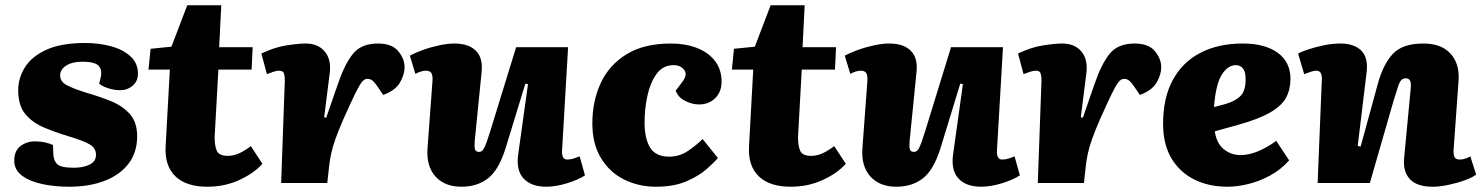

<svg xmlns="http://www.w3.org/2000/svg" viewBox="-20 -694 5617 728"><path d="M260 -58Q296 -58 320 -70Q344 -82 344 -107Q344 -132 321 -146Q298 -160 241 -177Q191 -192 147 -210.5Q103 -229 76 -261.5Q49 -294 49 -352Q49 -397 74 -438Q99 -479 155 -505Q211 -531 304 -531Q354 -531 399.5 -519Q445 -507 474 -481Q503 -455 503 -415Q503 -386 483 -369Q463 -352 436 -352Q412 -352 388.5 -360Q365 -368 356 -377L361 -397Q369 -428 354.5 -444Q340 -460 293 -460Q253 -460 230.5 -445Q208 -430 208 -408Q208 -385 232.5 -371.5Q257 -358 309 -342Q357 -328 400.5 -310.5Q444 -293 472 -262Q500 -231 500 -177Q500 -116 467.5 -73.5Q435 -31 377 -8.5Q319 14 242 14Q188 14 140.5 4Q93 -6 63.5 -28Q34 -50 34 -85Q34 -122 57.5 -140Q81 -158 113 -158Q134 -158 153 -153.5Q172 -149 181 -144L182 -111Q183 -85 197 -71.5Q211 -58 260 -58Z M551 -509 630 -517 690 -674H819L811 -515H938L934 -430H808L794 -178Q793 -144 801.5 -123.5Q810 -103 843 -103Q866 -103 887.5 -113Q909 -123 931 -140L975 -73Q943 -37 887.5 -11.5Q832 14 766 14Q686 14 645 -25.5Q604 -65 608 -139L624 -430H543Z M1060 -391Q1060 -403 1057 -414.5Q1054 -426 1039 -426Q1029 -426 1017 -422Q1005 -418 992 -413L971 -491Q1021 -515 1066.5 -522Q1112 -529 1139 -529Q1186 -529 1211.5 -498.5Q1237 -468 1230 -415L1209 -249L1217 -248L1261 -375Q1286 -449 1317.5 -489Q1349 -529 1413 -529Q1466 -529 1490 -500Q1514 -471 1514 -439Q1514 -411 1496.5 -381Q1479 -351 1433 -334L1414 -362Q1402 -380 1393.5 -387.5Q1385 -395 1373 -395Q1362 -395 1352.5 -383.5Q1343 -372 1327 -339.5Q1311 -307 1282 -242Q1262 -196 1251.5 -166Q1241 -136 1236 -113Q1231 -90 1228 -65L1221 0H1046Z M1534 -483Q1552 -493 1582 -504Q1612 -515 1644.5 -522Q1677 -529 1703 -529Q1757 -529 1784.5 -501.5Q1812 -474 1806 -420L1780 -160Q1778 -137 1781 -127.5Q1784 -118 1797 -118Q1809 -118 1817 -135Q1825 -152 1839 -197L1937 -515H2134L2111 -121Q2110 -89 2131 -89Q2143 -89 2155.5 -93Q2168 -97 2178 -101L2198 -29Q2172 -12 2129.5 1Q2087 14 2051 14Q1994 14 1965 -17.5Q1936 -49 1945 -110L1982 -375L1972 -377L1897 -132Q1871 -49 1830 -17.5Q1789 14 1730 14Q1666 14 1631 -25Q1596 -64 1601 -132L1620 -389Q1621 -411 1614.5 -418.5Q1608 -426 1595 -426Q1578 -426 1555 -414Z M2524 -529Q2578 -529 2621.5 -512.5Q2665 -496 2690.5 -463.5Q2716 -431 2716 -384Q2716 -346 2692 -322Q2668 -298 2630 -298Q2605 -298 2578.5 -311Q2552 -324 2542 -350L2566 -382Q2588 -410 2574.5 -428.5Q2561 -447 2534 -447Q2494 -447 2470 -414.5Q2446 -382 2435 -332Q2424 -282 2424 -229Q2424 -169 2445 -134.5Q2466 -100 2518 -100Q2555 -100 2586.5 -120.5Q2618 -141 2644 -167L2702 -95Q2689 -79 2659.5 -53Q2630 -27 2582.5 -6.5Q2535 14 2468 14Q2401 14 2346 -13.5Q2291 -41 2258.5 -95Q2226 -149 2226 -226Q2226 -311 2258 -379.5Q2290 -448 2356 -488.5Q2422 -529 2524 -529Z M2763 -509 2842 -517 2902 -674H3031L3023 -515H3150L3146 -430H3020L3006 -178Q3005 -144 3013.5 -123.5Q3022 -103 3055 -103Q3078 -103 3099.5 -113Q3121 -123 3143 -140L3187 -73Q3155 -37 3099.5 -11.5Q3044 14 2978 14Q2898 14 2857 -25.5Q2816 -65 2820 -139L2836 -430H2755Z M3183 -483Q3201 -493 3231 -504Q3261 -515 3293.5 -522Q3326 -529 3352 -529Q3406 -529 3433.5 -501.5Q3461 -474 3455 -420L3429 -160Q3427 -137 3430 -127.5Q3433 -118 3446 -118Q3458 -118 3466 -135Q3474 -152 3488 -197L3586 -515H3783L3760 -121Q3759 -89 3780 -89Q3792 -89 3804.5 -93Q3817 -97 3827 -101L3847 -29Q3821 -12 3778.5 1Q3736 14 3700 14Q3643 14 3614 -17.5Q3585 -49 3594 -110L3631 -375L3621 -377L3546 -132Q3520 -49 3479 -17.5Q3438 14 3379 14Q3315 14 3280 -25Q3245 -64 3250 -132L3269 -389Q3270 -411 3263.5 -418.5Q3257 -426 3244 -426Q3227 -426 3204 -414Z M3929 -391Q3929 -403 3926 -414.5Q3923 -426 3908 -426Q3898 -426 3886 -422Q3874 -418 3861 -413L3840 -491Q3890 -515 3935.5 -522Q3981 -529 4008 -529Q4055 -529 4080.5 -498.5Q4106 -468 4099 -415L4078 -249L4086 -248L4130 -375Q4155 -449 4186.5 -489Q4218 -529 4282 -529Q4335 -529 4359 -500Q4383 -471 4383 -439Q4383 -411 4365.5 -381Q4348 -351 4302 -334L4283 -362Q4271 -380 4262.5 -387.5Q4254 -395 4242 -395Q4231 -395 4221.5 -383.5Q4212 -372 4196 -339.5Q4180 -307 4151 -242Q4131 -196 4120.5 -166Q4110 -136 4105 -113Q4100 -90 4097 -65L4090 0H3915Z M4692 -529Q4776 -529 4824.5 -494Q4873 -459 4873 -395Q4873 -355 4856.5 -324Q4840 -293 4796 -267.5Q4752 -242 4672 -220L4586 -196Q4593 -150 4620.5 -128Q4648 -106 4684 -106Q4716 -106 4751.5 -121Q4787 -136 4819 -160L4868 -86Q4836 -50 4795 -28Q4754 -6 4712 4Q4670 14 4635 14Q4563 14 4508 -13.5Q4453 -41 4421.5 -94Q4390 -147 4390 -225Q4390 -323 4427 -391Q4464 -459 4532 -494Q4600 -529 4692 -529ZM4703 -394Q4703 -423 4692.5 -435Q4682 -447 4666 -447Q4636 -447 4613 -411.5Q4590 -376 4583 -288L4628 -300Q4665 -311 4684 -330.5Q4703 -350 4703 -394Z M5577 -32Q5563 -21 5534 -10.5Q5505 0 5472 7Q5439 14 5412 14Q5353 14 5326 -14.5Q5299 -43 5304 -95L5329 -359Q5331 -381 5326 -389Q5321 -397 5311 -397Q5300 -397 5293.5 -390.5Q5287 -384 5281 -366Q5275 -348 5264 -312L5174 0H4976L4992 -394Q4993 -426 4971 -426Q4963 -426 4952 -422.5Q4941 -419 4925 -413L4902 -491Q4912 -497 4938.5 -506Q4965 -515 4998 -522Q5031 -529 5063 -529Q5114 -529 5141 -502.5Q5168 -476 5162 -422L5128 -141L5139 -138L5205 -379Q5225 -451 5261.5 -490Q5298 -529 5377 -529Q5446 -529 5481 -489.5Q5516 -450 5510 -383L5492 -132Q5490 -110 5494.5 -99.5Q5499 -89 5515 -89Q5526 -89 5537 -93Q5548 -97 5555 -101Z"/></svg>

Font: Literata 12pt ExtraBold
Style: Italic
Weight: 800
Italic angle: -2°
Designer: Latin by Veronika Burian and Jose Scaglione. Greek by Irene Vlachou. Cyrillic by Vera Evstafieva
Foundry: TypeTogether
Version: Version 3.002